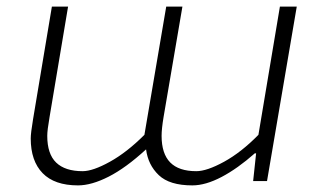

<svg xmlns="http://www.w3.org/2000/svg" viewBox="-20 -548 965 581"><path d="M73 -129Q73 -145 80 -187L137 -528H186L130 -194Q123 -154 123 -137Q123 -82 150 -56Q177 -30 230 -30Q261 -30 312.5 -58.5Q364 -87 417 -140L483 -528H532L475 -194Q469 -158 469 -137Q469 -83 495 -56.5Q521 -30 574 -30Q606 -30 658 -58.5Q710 -87 762 -140L827 -528H878L788 0H746L755 -84H751Q699 -38 650.5 -12.5Q602 13 562 13Q493 13 460.5 -18Q428 -49 422 -96Q361 -40 309 -13.5Q257 13 216 13Q145 13 109 -24Q73 -61 73 -129Z"/></svg>

Font: Nebula Sans Light
Style: Regular
Weight: 300
Italic angle: -9°
Designer: Paul D. Hunt for Adobe (as Source Sans)
Foundry: Nebula Entertainment & Broadcasting LLC
Version: Version 1.010